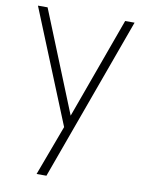

<svg xmlns="http://www.w3.org/2000/svg" viewBox="-87 -601 680 902"><g transform="rotate(10 253.0 -150.0)"><path d="M198 240H151L256 -42L257 42L20 -540H66L278 -16H246L436 -540H481Z"/></g></svg>

Font: Manrope Variable Light
Style: Regular
Weight: 200
Designer: Mikhail Sharanda
Foundry: Mikhail Sharanda
Version: Version 4.505